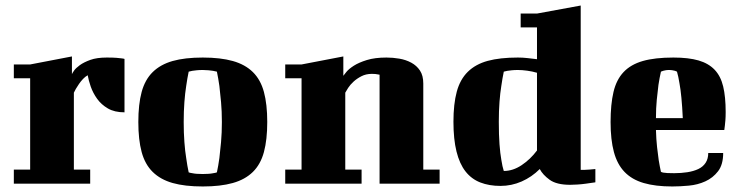

<svg xmlns="http://www.w3.org/2000/svg" viewBox="-20 -664 2678 694"><path d="M30 -431H89L240 -460V-396Q241 -399 247.5 -408.5Q254 -418 268.5 -428.5Q283 -439 306.5 -447.5Q330 -456 366 -456Q388 -456 400.5 -455Q413 -454 420 -453Q428 -452 430 -451V-258Q394 -258 370 -272Q346 -286 331 -307Q316 -328 308 -351Q300 -374 297 -392Q288 -387 280 -378.5Q272 -370 265.5 -360.5Q259 -351 254 -342.5Q249 -334 247 -329V-51H306V0H30V-51H89V-381H30Z M644 -223Q644 -184 646.5 -150.5Q649 -117 653 -93Q657 -64 662 -41Q667 -39 675 -38Q688 -35 713 -35Q737 -35 751 -38Q759 -39 764 -41Q769 -64 773 -93Q776 -117 779 -150.5Q782 -184 782 -223Q782 -262 779 -295Q776 -328 773 -353Q769 -381 764 -405Q758 -406 750 -408Q743 -409 733.5 -410Q724 -411 713 -411Q700 -411 691 -410Q682 -409 675 -408Q667 -406 662 -405Q657 -381 653 -353Q649 -328 646.5 -295Q644 -262 644 -223ZM480 -223Q480 -287 492 -331.5Q504 -376 532 -403.5Q560 -431 604 -443.5Q648 -456 713 -456Q777 -456 821.5 -443.5Q866 -431 894 -403.5Q922 -376 934 -331.5Q946 -287 946 -223Q946 -159 934 -114.5Q922 -70 894 -42.5Q866 -15 821.5 -2.5Q777 10 713 10Q648 10 604 -2.5Q560 -15 532 -42.5Q504 -70 492 -114.5Q480 -159 480 -223Z M1011 -431H1070L1221 -460V-390Q1223 -393 1232 -404Q1241 -415 1259 -426.5Q1277 -438 1306 -447Q1335 -456 1377 -456Q1400 -456 1423.5 -452Q1447 -448 1466.5 -437.5Q1486 -427 1498 -409Q1510 -391 1510 -362V-51H1569V0H1352V-394Q1350 -394 1346 -395Q1338 -397 1324 -397Q1303 -397 1286.5 -388.5Q1270 -380 1258 -369Q1246 -358 1238.5 -346.5Q1231 -335 1228 -329V-51H1287V0H1011V-51H1070V-381H1011Z M1862 -615H1921L2079 -644V-50H2092Q2101 -50 2110 -51L2132 -53V-5Q2114 -2 2097 0Q2083 2 2067 3Q2051 4 2041 4Q1992 4 1967 -14Q1942 -32 1931 -53Q1902 -24 1865.5 -8Q1829 8 1789 8Q1748 8 1716 -4.5Q1684 -17 1662.5 -44.5Q1641 -72 1630 -116.5Q1619 -161 1619 -224Q1619 -288 1631 -332.5Q1643 -377 1671 -404.5Q1699 -432 1743 -444Q1787 -456 1852 -456Q1870 -456 1887 -454L1921 -450V-565H1862ZM1801 -46Q1834 -46 1865.5 -67Q1897 -88 1921 -120V-401Q1904 -406 1885.5 -408.5Q1867 -411 1852 -411Q1839 -411 1830 -410Q1821 -409 1814 -408Q1806 -406 1801 -405Q1796 -381 1792 -353Q1788 -329 1785.5 -296Q1783 -263 1783 -224Q1783 -176 1785.5 -142.5Q1788 -109 1792 -87Q1796 -61 1801 -46Z M2414 -456Q2469 -456 2505 -445.5Q2541 -435 2563 -412Q2585 -389 2594 -351.5Q2603 -314 2603 -259Q2603 -242 2602 -229.5Q2601 -217 2600 -209Q2599 -199 2598 -194H2351Q2352 -160 2355 -132.5Q2358 -105 2361 -85Q2365 -61 2369 -43Q2372 -41 2378 -40Q2383 -39 2392.5 -38.5Q2402 -38 2417 -38Q2442 -38 2464.5 -41.5Q2487 -45 2504 -53Q2521 -61 2530.5 -75.5Q2540 -90 2540 -111H2594Q2594 -69 2575.5 -45Q2557 -21 2529.5 -8.5Q2502 4 2470 7Q2438 10 2410 10Q2349 10 2306.5 -2.5Q2264 -15 2237.5 -42.5Q2211 -70 2199 -114.5Q2187 -159 2187 -223Q2187 -287 2197.5 -331.5Q2208 -376 2234 -403.5Q2260 -431 2303.5 -443.5Q2347 -456 2414 -456ZM2369 -405Q2364 -383 2360 -357Q2357 -334 2354 -303.5Q2351 -273 2351 -237H2448Q2446 -279 2443 -310.5Q2440 -342 2436 -363Q2432 -388 2427 -405Q2424 -406 2420 -408Q2416 -409 2410.5 -410Q2405 -411 2398 -411Q2391 -411 2386 -410Q2381 -409 2377 -408Q2373 -406 2369 -405Z"/></svg>

Font: Bigshot One
Style: Regular
Weight: 400
Designer: Gesine Todt
Foundry: Gesine Todt
Version: Version 1.000